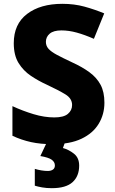

<svg xmlns="http://www.w3.org/2000/svg" viewBox="-20 -744 603 1004"><path d="M526 -207Q526 -146 496 -96.5Q466 -47 406 -18.5Q346 10 255 10Q192 10 142 -1Q92 -12 45 -34V-189Q99 -164 155.5 -147Q212 -130 264 -130Q313 -130 335 -148.5Q357 -167 357 -195Q357 -229 322 -250.5Q287 -272 223 -302Q181 -321 141.5 -347.5Q102 -374 77 -414.5Q52 -455 52 -518Q52 -618 121.5 -671Q191 -724 306 -724Q368 -724 421 -709.5Q474 -695 525 -674L471 -541Q423 -562 381.5 -573.5Q340 -585 301 -585Q260 -585 240 -568Q220 -551 220 -525Q220 -504 234 -488.5Q248 -473 278 -457Q308 -441 357 -418Q410 -394 448 -366Q486 -338 506 -300.5Q526 -263 526 -207ZM394 122Q394 177 359.5 208.5Q325 240 251 240Q223 240 200.5 236Q178 232 162 227V139Q178 144 196 147Q214 150 230 150Q246 150 256.5 143Q267 136 267 121Q267 103 250 91Q233 79 191 72L225 0H320L309 30Q339 38 366.5 59.5Q394 81 394 122Z"/></svg>

Font: Noto Sans Kannada ExtraBold
Style: Regular
Weight: 800
Designer: Jelle Bosma - Monotype Design Team
Foundry: Monotype Imaging Inc.
Version: Version 2.005; ttfautohint (v1.8.4.7-5d5b)